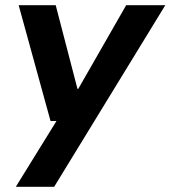

<svg xmlns="http://www.w3.org/2000/svg" viewBox="-20 -516 658 741"><path d="M41 205 198 -49H175L52 -496H195L279 -173H282L467 -496H618L189 205Z"/></svg>

Font: DM Sans 36pt ExtraBold
Style: Italic
Weight: 800
Italic angle: -10°
Designer: Colophon Foundry, Jonny Pinhorn
Foundry: Colophon Foundry
Version: Version 4.004;gftools[0.9.30]